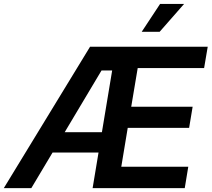

<svg xmlns="http://www.w3.org/2000/svg" viewBox="-44 -968 1089 988"><path d="M-24.4 0 419.4 -727.5H1024.9L1006.3 -617.7H664.6L631.3 -418.9H947.3L929.2 -310.1H613.3L580.1 -109.9H924.8L906.7 0H432.6L533.2 -605.5H478.5L117.2 0ZM175.3 -183.1 192.4 -287.6H546.9L529.8 -183.1ZM685.1 -804.2 779.8 -947.8H903.3L777.3 -804.2Z"/></svg>

Font: Inter 18pt SemiBold
Style: Italic
Weight: 600
Italic angle: -9.3988°
Designer: Rasmus Andersson
Foundry: rsms
Version: Version 4.001;git-66647c0bb